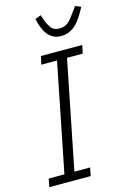

<svg xmlns="http://www.w3.org/2000/svg" viewBox="-135 -976 697 1040"><g transform="rotate(-15 213.5 -456.0)"><path d="M7 0 16 -46H104L225 -652H137L147 -698H379L369 -652H281L160 -46H248L239 0ZM280 -774Q256 -774 237.5 -784Q219 -794 206 -811Q193 -828 184.5 -850.5Q176 -873 170 -899L203 -912L212 -885Q226 -848 240.5 -832Q255 -816 284 -816Q298 -816 309 -819.5Q320 -823 330.5 -831Q341 -839 352 -852.5Q363 -866 377 -886L396 -912L427 -899Q415 -876 401.5 -854Q388 -832 371 -814Q354 -796 332 -785Q310 -774 280 -774Z"/></g></svg>

Font: IBM Plex Sans Cond Light
Style: Italic
Weight: 300
Width: 3
Italic angle: -11°
Designer: Mike Abbink, Paul van der Laan, Pieter van Rosmalen
Foundry: Bold Monday
Version: Version 1.3